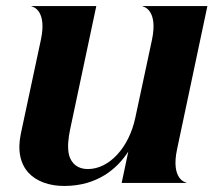

<svg xmlns="http://www.w3.org/2000/svg" viewBox="-20 -606 730 636"><path d="M566.5 -111.5 667 -586H452.5V-584.5C456 -584.5 504 -573 483.5 -474.5L428 -215C407 -117 342 -46 271 -46C236 -46 217 -65 209 -91C202 -118 207 -151 212 -176L299 -586H84.5V-584.5C88 -584.5 136.5 -573 115.5 -474.5L49 -163C37 -106 48 -63 74 -34C101 -5 143 10 193 10C303 10 369 -48 405 -104L383 0H597V-1.5C594 -1.5 545.5 -13 566.5 -111.5Z"/></svg>

Font: Beautique Display Medium
Style: Bold
Weight: 900
Italic angle: -12°
Designer: Nhat-Quang Ngo
Version: Version 1.100;Glyphs 3.2.3 (3260)